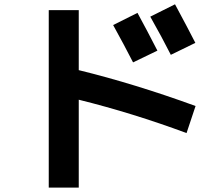

<svg xmlns="http://www.w3.org/2000/svg" viewBox="-20 -810 1040 894"><path d="M712.9 -574.2 599.6 -519.5Q559.6 -597.7 506.8 -693.4L620.1 -750Q665 -668 712.9 -574.2ZM889.6 -610.4 775.4 -554.7Q733.4 -637.7 679.7 -732.4L794.9 -790Q858.4 -671.9 889.6 -610.4ZM207 -762.7H346.7V-483.4Q606.4 -419.9 890.6 -316.4L848.6 -190.4Q598.6 -283.2 346.7 -345.7V63.5H207Z"/></svg>

Font: Mgen+ 1c bold
Style: Bold
Weight: 700
Designer: [Source Han Sans]
Ryoko NISHIZUKA  (kana & ideographs); Paul D. Hunt (Latin, Greek & Cyrillic); Wenlong ZHANG  (bopomofo
Version: Version 1.059.20150602